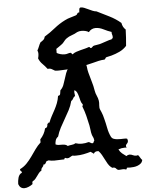

<svg xmlns="http://www.w3.org/2000/svg" viewBox="-166 -1171 975 1274"><g transform="rotate(-5 322.0 -534.0)"><path d="M739.3 -71.3Q736.3 -57.6 727.1 -49.3Q717.8 -41 705.1 -36.1Q692.4 -31.2 679.2 -29.8Q666 -28.3 655.3 -28.3Q650.4 -28.3 646 -28.8Q641.6 -29.3 636.7 -29.3Q631.8 -29.3 631.8 -24.4Q631.8 -19.5 627 -17.6Q622.1 -19.5 617.2 -20.5Q612.3 -21.5 607.4 -21.5Q600.6 -21.5 594.2 -20.5Q587.9 -19.5 582 -19.5Q574.2 -19.5 570.8 -21.5Q567.4 -23.4 564.9 -25.9Q562.5 -28.3 560.1 -31.2Q557.6 -34.2 552.7 -36.1Q545.9 -39.1 541.5 -37.1Q537.1 -35.2 528.3 -43Q516.6 -52.7 508.3 -66.9Q500 -81.1 492.2 -96.7Q484.4 -112.3 475.6 -127.9Q466.8 -143.6 455.1 -155.3H447.3Q429.7 -155.3 422.9 -140.6Q418 -143.6 413.1 -147.9Q408.2 -152.3 402.3 -155.3Q379.9 -148.4 355.5 -143.6Q331.1 -138.7 306.6 -138.7H293Q287.1 -138.7 280.3 -140.6Q270.5 -136.7 262.7 -131.3Q254.9 -126 245.1 -126Q239.3 -126 231.4 -129.9Q225.6 -129.9 226.1 -125Q226.6 -120.1 219.7 -120.1H210.9Q197.3 -120.1 184.1 -119.1Q170.9 -118.2 157.2 -118.2Q138.7 -118.2 119.1 -123Q114.3 -120.1 108.4 -120.1Q104.5 -118.2 102.5 -113.8Q100.6 -109.4 98.6 -106Q96.7 -102.5 93.3 -100.1Q89.8 -97.7 84 -98.6Q82 -86.9 74.2 -80.1Q66.4 -73.2 66.4 -59.6Q55.7 -53.7 48.8 -44.9Q42 -36.1 35.2 -26.4Q28.3 -16.6 21 -7.8Q13.7 1 2.9 5.9Q-2 11.7 0 24.4Q-10.7 33.2 -26.4 40Q-42 46.9 -55.7 46.9Q-84 46.9 -94.7 16.6Q-94.7 6.8 -93.3 -4.4Q-91.8 -15.6 -88.9 -25.9Q-85.9 -36.1 -80.1 -44.4Q-74.2 -52.7 -63.5 -56.6Q-63.5 -65.4 -69.3 -68.8Q-75.2 -72.3 -74.2 -81.1Q-47.9 -93.8 -28.3 -114.3Q-8.8 -134.8 7.3 -157.7Q23.4 -180.7 40 -204.1Q56.6 -227.5 77.1 -246.1V-266.6Q106.4 -297.9 115.2 -336.9Q126 -338.9 129.4 -346.7Q132.8 -354.5 132.8 -365.2Q137.7 -365.2 139.2 -369.6Q140.6 -374 147.5 -372.1Q156.2 -395.5 167 -415Q177.7 -434.6 188.5 -454.6Q199.2 -474.6 207.5 -496.1Q215.8 -517.6 219.7 -543.9Q233.4 -544.9 234.9 -557.1Q236.3 -569.3 238.3 -579.1Q252.9 -592.8 260.3 -611.3Q267.6 -629.9 273.4 -649.9Q279.3 -669.9 286.6 -689.9Q293.9 -710 307.6 -725.6V-728.5Q307.6 -733.4 303.7 -734.9Q299.8 -736.3 299.8 -741.2Q300.8 -742.2 300.8 -743.2Q312.5 -748 318.4 -759.3Q324.2 -770.5 335.9 -775.4Q356.4 -758.8 372.1 -755.4Q387.7 -752 413.1 -750Q425.8 -736.3 427.2 -717.3Q428.7 -698.2 433.6 -679.7Q441.4 -648.4 450.7 -618.7Q460 -588.9 464.8 -557.6Q467.8 -539.1 475.6 -522.5Q483.4 -505.9 486.3 -488.3Q488.3 -474.6 486.3 -457.5Q484.4 -440.4 490.2 -427.7L497.1 -412.1Q502 -401.4 505.4 -389.6Q508.8 -377.9 511.7 -366.2Q519.5 -336.9 525.9 -303.2Q532.2 -269.5 545.9 -242.2Q550.8 -232.4 561 -228.5Q571.3 -224.6 584 -223.1Q596.7 -221.7 608.9 -222.2Q621.1 -222.7 629.9 -222.7H639.6Q645.5 -222.7 651.4 -220.7Q655.3 -212.9 655.3 -207Q655.3 -195.3 647.5 -188.5Q639.6 -181.6 639.6 -172.9Q639.6 -168 643.6 -162.1Q639.6 -163.1 631.8 -163.1Q609.4 -163.1 587.9 -155.3Q595.7 -138.7 608.9 -127.4Q622.1 -116.2 636.7 -106.4Q646.5 -114.3 657.2 -114.3Q668.9 -114.3 679.2 -108.9Q689.5 -103.5 701.2 -103.5Q710 -103.5 713.9 -106.4Q721.7 -97.7 726.6 -88.4Q731.4 -79.1 739.3 -71.3ZM433.6 -227.5Q431.6 -244.1 427.2 -251.5Q422.9 -258.8 419.9 -269.5Q416 -283.2 414.6 -298.8Q413.1 -314.5 410.2 -329.1Q403.3 -362.3 395 -395.5Q386.7 -428.7 374 -460Q377.9 -465.8 377.9 -470.7V-473.6Q369.1 -483.4 365.2 -497.6Q361.3 -511.7 357.9 -525.9Q354.5 -540 349.1 -552.2Q343.8 -564.5 332 -572.3Q329.1 -566.4 329.1 -558.6Q329.1 -551.8 330.6 -545.9Q332 -540 332 -533.2Q322.3 -528.3 317.9 -518.1Q313.5 -507.8 303.7 -502Q295.9 -470.7 281.2 -442.9Q266.6 -415 250.5 -387.7Q234.4 -360.4 219.7 -332.5Q205.1 -304.7 196.3 -274.4Q183.6 -265.6 179.2 -252Q174.8 -238.3 174.8 -224.6Q183.6 -219.7 194.8 -219.2Q206.1 -218.8 216.8 -218.8Q227.5 -218.8 237.3 -216.8Q247.1 -214.8 254.9 -207Q267.6 -210.9 282.7 -212.4Q297.9 -213.9 307.6 -220.7Q327.1 -213.9 349.6 -213.9Q361.3 -213.9 372.6 -215.8Q383.8 -217.8 394.5 -220.7Q403.3 -218.8 408.2 -214.4Q413.1 -210 422.9 -210.9Q427.7 -214.8 428.7 -219.2Q429.7 -223.6 433.6 -227.5ZM705.1 -943.4Q704.1 -916 702.6 -889.2Q701.2 -862.3 698.2 -835Q677.7 -812.5 650.9 -799.8Q624 -787.1 595.7 -779.3Q587.9 -777.3 578.6 -775.4Q569.3 -773.4 561.5 -771.5Q556.6 -769.5 554.7 -764.6Q552.7 -759.8 547.9 -756.8Q527.3 -755.9 507.8 -751.5Q488.3 -747.1 468.8 -741.7Q449.2 -736.3 429.7 -732.4Q410.2 -728.5 389.6 -728.5Q381.8 -728.5 378.9 -724.6Q376 -720.7 369.1 -718.8Q361.3 -716.8 351.6 -717.3Q341.8 -717.8 334 -716.8Q311.5 -714.8 288.1 -712.9Q264.6 -710.9 242.2 -710.9H227.5Q221.7 -710.9 214.8 -711.9Q203.1 -719.7 191.9 -725.1Q180.7 -730.5 166 -728.5Q151.4 -748 135.3 -763.7Q119.1 -779.3 109.4 -802.7Q111.3 -810.5 112.8 -817.9Q114.3 -825.2 114.3 -833Q114.3 -846.7 109.4 -855.5Q117.2 -869.1 122.1 -882.3Q127 -895.5 134.8 -908.2Q145.5 -914.1 154.3 -921.9Q163.1 -929.7 166 -943.4Q203.1 -965.8 236.8 -993.2Q270.5 -1020.5 309.6 -1040Q329.1 -1049.8 346.2 -1054.2Q363.3 -1058.6 382.8 -1065.4Q391.6 -1068.4 394.5 -1076.2Q397.5 -1084 408.2 -1083Q409.2 -1090.8 410.2 -1103Q411.1 -1115.2 421.9 -1115.2Q431.6 -1115.2 443.8 -1110.4Q456.1 -1105.5 469.2 -1099.1Q482.4 -1092.8 496.1 -1086.9Q509.8 -1081.1 522.5 -1080.1Q563.5 -1059.6 605 -1039.1Q646.5 -1018.6 680.7 -989.3Q685.5 -960 705.1 -943.4ZM615.2 -902.3Q615.2 -910.2 612.3 -918.5Q609.4 -926.8 610.4 -935.5Q585.9 -943.4 559.1 -957Q532.2 -970.7 506.8 -970.7Q478.5 -970.7 460 -947.3Q451.2 -954.1 437.5 -957Q423.8 -960 412.1 -960Q395.5 -960 382.8 -954.1Q365.2 -943.4 345.7 -937Q326.2 -930.7 309.6 -918.9Q298.8 -911.1 290.5 -899.4Q282.2 -887.7 270.5 -879.9Q261.7 -874 253.4 -867.7Q245.1 -861.3 235.4 -855.5V-828.1Q260.7 -814.5 288.1 -814.5Q298.8 -814.5 308.6 -817.9Q318.4 -821.3 327.1 -821.3Q332 -821.3 334 -815.9Q335.9 -810.5 339.8 -810.5Q341.8 -810.5 344.7 -813.5Q353.5 -820.3 366.7 -824.7Q379.9 -829.1 394.5 -833Q409.2 -836.9 423.8 -840.3Q438.5 -843.8 450.2 -848.6H453.1Q458 -848.6 459 -844.7Q460 -840.8 464.8 -840.8Q469.7 -840.8 475.1 -847.7Q480.5 -854.5 488.3 -855.5Q502 -858.4 513.7 -859.9Q525.4 -861.3 539.1 -866.2Q555.7 -871.1 572.8 -877.4Q589.8 -883.8 606.4 -886.7Q607.4 -891.6 614.3 -893.6Q615.2 -896.5 615.2 -902.3Z"/></g></svg>

Font: Rock Salt
Style: Regular
Weight: 400
Version: Version 1.001